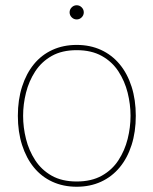

<svg xmlns="http://www.w3.org/2000/svg" viewBox="-20 -701 582 731"><path d="M272 10Q221 10 179.5 -9Q138 -28 109 -63.5Q80 -99 64 -149Q48 -199 48 -260Q48 -321 64 -371Q80 -421 109 -456.5Q138 -492 179.5 -511Q221 -530 272 -530Q323 -530 364.5 -511Q406 -492 435.5 -456.5Q465 -421 481 -371Q497 -321 497 -260Q497 -199 481 -149Q465 -99 435.5 -63.5Q406 -28 364.5 -9Q323 10 272 10ZM272 -10Q328 -10 367.5 -32Q407 -54 431 -91Q455 -128 466 -172Q477 -216 477 -260Q477 -304 466 -348Q455 -392 431 -429Q407 -466 367.5 -488Q328 -510 272 -510Q216 -510 177 -488Q138 -466 114 -429Q90 -392 79 -348Q68 -304 68 -260Q68 -216 79 -172Q90 -128 114 -91Q138 -54 177 -32Q216 -10 272 -10ZM272 -627Q261 -627 253 -635Q245 -643 245 -654Q245 -665 253 -673Q261 -681 272 -681Q283 -681 291 -673Q299 -665 299 -654Q299 -643 291 -635Q283 -627 272 -627Z"/></svg>

Font: Murecho Thin
Style: Regular
Weight: 100
Designer: Neil Summerour
Foundry: Positype
Version: Version 1.010